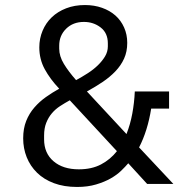

<svg xmlns="http://www.w3.org/2000/svg" viewBox="-20 -730 734 762"><path d="M489 -82Q478 -69 461 -52.5Q444 -36 419.5 -22Q395 -8 361.5 2Q328 12 286 12Q234 12 194 -3Q154 -18 127 -44.5Q100 -71 86 -106Q72 -141 72 -181Q72 -220 84 -250Q96 -280 116.5 -303.5Q137 -327 162.5 -345Q188 -363 215 -378Q179 -416 157.5 -455.5Q136 -495 136 -542Q136 -577 149 -608Q162 -639 185.5 -661.5Q209 -684 242.5 -697Q276 -710 317 -710Q354 -710 385 -699Q416 -688 438 -668.5Q460 -649 472.5 -621Q485 -593 485 -560Q485 -525 472.5 -497.5Q460 -470 438 -447Q416 -424 387 -404.5Q358 -385 325 -367L482 -198Q497 -236 505 -279Q513 -322 515 -367H651V-299H580Q573 -255 561 -216.5Q549 -178 532 -145L668 0H564ZM313 -643Q270 -643 242.5 -616Q215 -589 215 -549V-537Q215 -507 233.5 -476.5Q252 -446 282 -412Q306 -425 328.5 -439.5Q351 -454 368.5 -471Q386 -488 397 -506.5Q408 -525 408 -546V-558Q408 -599 379.5 -621Q351 -643 313 -643ZM293 -58Q344 -58 381 -77.5Q418 -97 444 -130L257 -332Q237 -321 218.5 -309Q200 -297 186 -280.5Q172 -264 163.5 -242.5Q155 -221 155 -192V-177Q155 -122 192.5 -90Q230 -58 293 -58Z"/></svg>

Font: IBM Plex Sans Thai
Style: Regular
Weight: 400
Designer: Mike Abbink, Paul van der Laan, Pieter van Rosmalen, Ben Mitchell, Mark Frömberg
Foundry: Bold Monday
Version: Version 1.1